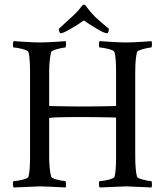

<svg xmlns="http://www.w3.org/2000/svg" viewBox="-20 -829 730 852"><path d="M495.1 -131.8V-303.7Q495.1 -303.7 493.2 -307.6Q401.4 -309.6 348.6 -309.6Q198.2 -309.6 198.2 -304.7V-135.7Q198.2 -79.1 207 -44.9Q209 -38.1 234.4 -31.7Q259.8 -25.4 269.5 -25.4Q272.5 -25.4 272.9 -13.7Q273.4 -2 271.5 2.9Q173.8 -2 158.2 -2Q153.3 -2 41 2.9Q37.1 -1 37.1 -11.7Q37.1 -25.4 41 -25.4Q53.7 -25.4 78.6 -31.2Q103.5 -37.1 106.4 -44.9Q113.3 -71.3 113.3 -131.8V-510.7Q113.3 -571.3 106.4 -597.7Q103.5 -605.5 78.6 -611.8Q53.7 -618.2 41 -618.2Q37.1 -618.2 37.1 -630.9Q37.1 -642.6 41 -646.5Q53.7 -645.5 92.8 -643.1Q131.8 -640.6 158.2 -640.6Q177.7 -640.6 196.3 -641.6Q214.8 -642.6 236.3 -644Q257.8 -645.5 271.5 -646.5Q273.4 -642.6 272.9 -630.4Q272.5 -618.2 269.5 -618.2Q259.8 -618.2 234.4 -611.3Q209 -604.5 207 -597.7Q198.2 -563.5 198.2 -506.8V-361.3L200.2 -358.4Q295.9 -356.4 348.6 -356.4Q405.3 -356.4 493.2 -358.4Q495.1 -360.4 495.1 -362.3V-510.7Q495.1 -571.3 488.3 -597.7Q485.4 -605.5 460.4 -611.8Q435.5 -618.2 422.9 -618.2Q418.9 -618.2 418.9 -630.4Q418.9 -642.6 422.9 -646.5Q434.6 -645.5 474.6 -643.1Q514.6 -640.6 541 -640.6Q559.6 -640.6 578.1 -641.6Q596.7 -642.6 617.7 -644Q638.7 -645.5 652.3 -646.5Q654.3 -640.6 654.3 -631.8Q654.3 -618.2 650.4 -618.2Q640.6 -618.2 615.2 -611.3Q589.8 -604.5 587.9 -597.7Q580.1 -567.4 580.1 -506.8V-135.7Q580.1 -75.2 587.9 -44.9Q589.8 -38.1 615.2 -31.7Q640.6 -25.4 650.4 -25.4Q654.3 -25.4 654.3 -10.7Q654.3 -2.9 652.3 2.9Q554.7 -2 541 -2Q535.2 -2 422.9 2.9Q418.9 -1 418.9 -13.2Q418.9 -25.4 422.9 -25.4Q435.5 -25.4 460.4 -31.2Q485.4 -37.1 488.3 -44.9Q495.1 -71.3 495.1 -131.8ZM454.1 -681.6Q435.5 -681.6 351.6 -738.3Q328.1 -720.7 293.9 -701.2Q259.8 -681.6 251 -681.6Q241.2 -681.6 241.2 -701.2Q245.1 -705.1 266.1 -724.1Q287.1 -743.2 300.8 -755.9Q328.1 -781.2 341.8 -800.8Q348.6 -808.6 351.6 -808.6Q357.4 -808.6 362.3 -800.8Q382.8 -773.4 402.3 -753.9Q415 -742.2 430.2 -729Q445.3 -715.8 454.1 -709Q462.9 -702.1 462.9 -701.2Q462.9 -681.6 454.1 -681.6Z"/></svg>

Font: Crimson Text
Style: Regular
Weight: 400
Version: Version 0.13